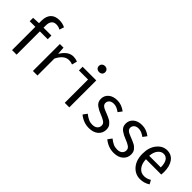

<svg xmlns="http://www.w3.org/2000/svg" viewBox="130 -1754 2739 2739"><g transform="rotate(45 1500.0 -384.0)"><path d="M483.4 -753.9 460.9 -684.6Q422.9 -707 377.9 -707Q331.1 -707 306.2 -676.8Q281.2 -646.5 281.2 -590.8V-543.9H439.5V-469.7H281.2V0H189.5V-469.7H76.2V-538.1L189.5 -543.9V-591.8Q189.5 -682.6 234.4 -731.9Q279.3 -781.2 368.2 -781.2Q430.7 -781.2 483.4 -753.9Z M610.4 0V-543.9H683.6L691.4 -431.6H695.3Q771.5 -555.7 874 -555.7Q916 -555.7 960 -539.1L939.5 -460Q906.2 -474.6 867.2 -474.6Q767.6 -474.6 702.1 -341.8V0Z M1252.9 0V-469.7H1069.3V-543.9H1344.7V0ZM1224.6 -715.8Q1224.6 -743.2 1242.7 -760.3Q1260.7 -777.3 1289.1 -777.3Q1317.4 -777.3 1335 -760.3Q1352.5 -743.2 1352.5 -715.8Q1352.5 -688.5 1335 -672.4Q1317.4 -656.2 1289.1 -656.2Q1260.7 -656.2 1242.7 -672.9Q1224.6 -689.5 1224.6 -715.8Z M1749 12.7Q1640.6 12.7 1549.8 -61.5L1594.7 -122.1Q1637.7 -88.9 1671.9 -72.8Q1706.1 -56.6 1752 -56.6Q1801.8 -56.6 1828.6 -81.1Q1855.5 -105.5 1855.5 -141.6Q1855.5 -162.1 1846.7 -177.7Q1837.9 -193.4 1816.4 -206.5Q1794.9 -219.7 1780.3 -226.6Q1765.6 -233.4 1734.4 -246.1Q1698.2 -260.7 1677.7 -271Q1657.2 -281.2 1629.9 -300.3Q1602.5 -319.3 1589.4 -345.2Q1576.2 -371.1 1576.2 -404.3Q1576.2 -470.7 1625.5 -513.7Q1674.8 -556.6 1759.8 -556.6Q1846.7 -556.6 1923.8 -497.1L1879.9 -438.5Q1815.4 -486.3 1760.7 -486.3Q1712.9 -486.3 1688.5 -463.9Q1664.1 -441.4 1664.1 -408.2Q1664.1 -399.4 1666 -392.1Q1668 -384.8 1672.4 -377.9Q1676.8 -371.1 1680.7 -366.2Q1684.6 -361.3 1693.4 -355.5Q1702.1 -349.6 1707.5 -346.2Q1712.9 -342.8 1724.6 -337.9Q1736.3 -333 1741.7 -330.6Q1747.1 -328.1 1761.2 -322.3Q1775.4 -316.4 1781.2 -314.5Q1808.6 -303.7 1820.3 -298.3Q1832 -293 1856 -281.2Q1879.9 -269.5 1891.6 -258.3Q1903.3 -247.1 1918 -231Q1932.6 -214.8 1938.5 -193.8Q1944.3 -172.9 1944.3 -148.4Q1944.3 -79.1 1892.1 -33.2Q1839.8 12.7 1749 12.7Z M2249 12.7Q2140.6 12.7 2049.8 -61.5L2094.7 -122.1Q2137.7 -88.9 2171.9 -72.8Q2206.1 -56.6 2252 -56.6Q2301.8 -56.6 2328.6 -81.1Q2355.5 -105.5 2355.5 -141.6Q2355.5 -162.1 2346.7 -177.7Q2337.9 -193.4 2316.4 -206.5Q2294.9 -219.7 2280.3 -226.6Q2265.6 -233.4 2234.4 -246.1Q2198.2 -260.7 2177.7 -271Q2157.2 -281.2 2129.9 -300.3Q2102.5 -319.3 2089.4 -345.2Q2076.2 -371.1 2076.2 -404.3Q2076.2 -470.7 2125.5 -513.7Q2174.8 -556.6 2259.8 -556.6Q2346.7 -556.6 2423.8 -497.1L2379.9 -438.5Q2315.4 -486.3 2260.7 -486.3Q2212.9 -486.3 2188.5 -463.9Q2164.1 -441.4 2164.1 -408.2Q2164.1 -399.4 2166 -392.1Q2168 -384.8 2172.4 -377.9Q2176.8 -371.1 2180.7 -366.2Q2184.6 -361.3 2193.4 -355.5Q2202.1 -349.6 2207.5 -346.2Q2212.9 -342.8 2224.6 -337.9Q2236.3 -333 2241.7 -330.6Q2247.1 -328.1 2261.2 -322.3Q2275.4 -316.4 2281.2 -314.5Q2308.6 -303.7 2320.3 -298.3Q2332 -293 2356 -281.2Q2379.9 -269.5 2391.6 -258.3Q2403.3 -247.1 2418 -231Q2432.6 -214.8 2438.5 -193.8Q2444.3 -172.9 2444.3 -148.4Q2444.3 -79.1 2392.1 -33.2Q2339.8 12.7 2249 12.7Z M2781.2 11.7Q2682.6 11.7 2616.2 -64.9Q2549.8 -141.6 2549.8 -271.5Q2549.8 -399.4 2613.8 -477.5Q2677.7 -555.7 2765.6 -555.7Q2854.5 -555.7 2903.8 -487.8Q2953.1 -419.9 2953.1 -301.8Q2953.1 -269.5 2950.2 -250H2640.6Q2643.6 -163.1 2684.6 -111.3Q2725.6 -59.6 2792 -59.6Q2846.7 -59.6 2899.4 -91.8L2931.6 -33.2Q2863.3 11.7 2781.2 11.7ZM2639.6 -317.4H2873Q2873 -398.4 2845.2 -441.4Q2817.4 -484.4 2766.6 -484.4Q2716.8 -484.4 2680.7 -439.5Q2644.5 -394.5 2639.6 -317.4Z"/></g></svg>

Font: Gen Shin Gothic Monospace Regular
Style: Regular
Weight: 400
Designer: [Source Han Sans]
Ryoko NISHIZUKA  (kana & ideographs); Paul D. Hunt (Latin, Greek & Cyrillic); Wenlong ZHANG  (bopomofo
Version: Version 1.002.20150607